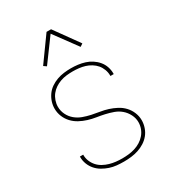

<svg xmlns="http://www.w3.org/2000/svg" viewBox="-182 -848 865 958"><g transform="rotate(-30 250.0 -369.0)"><path d="M249 8Q228 8 207.5 6Q187 4 167.5 -2.5Q148 -9 130 -19.5Q112 -30 98.5 -45.5Q85 -61 77.5 -80.5Q70 -100 70 -121V-124H89V-121Q89 -103 96 -86Q103 -69 115 -55.5Q127 -42 143.5 -33Q160 -24 177.5 -19Q195 -14 213 -12Q231 -10 249 -10Q267 -10 285.5 -12Q304 -14 322 -19.5Q340 -25 356 -35Q372 -45 384 -59Q396 -73 402.5 -90.5Q409 -108 409 -127Q409 -150 398 -171.5Q387 -193 369.5 -208Q352 -223 329.5 -231Q307 -239 284.5 -244Q262 -249 239 -252.5Q216 -256 193.5 -263Q171 -270 150.5 -281Q130 -292 114 -309Q98 -326 89 -348Q80 -370 80 -394Q80 -414 86.5 -433.5Q93 -453 105 -469.5Q117 -486 134 -497.5Q151 -509 170.5 -516Q190 -523 210.5 -525.5Q231 -528 251 -528Q271 -528 291 -525.5Q311 -523 330 -517Q349 -511 366 -500Q383 -489 396 -473.5Q409 -458 415.5 -439Q422 -420 422 -400V-396H403V-399Q403 -417 396.5 -434Q390 -451 379 -464Q368 -477 352.5 -486.5Q337 -496 320.5 -501Q304 -506 286.5 -508Q269 -510 251 -510Q233 -510 215 -508Q197 -506 180 -500Q163 -494 148 -484Q133 -474 122 -460Q111 -446 105 -428.5Q99 -411 99 -394Q99 -370 109.5 -348.5Q120 -327 138 -312Q156 -297 178 -289Q200 -281 223 -276Q246 -271 269 -267.5Q292 -264 314 -257Q336 -250 357 -239Q378 -228 394 -211Q410 -194 419 -172Q428 -150 428 -127Q428 -106 421 -85.5Q414 -65 401 -49Q388 -33 370 -21.5Q352 -10 332 -3.5Q312 3 291 5.5Q270 8 249 8ZM153 -596 137 -607 237 -746H263L363 -607L347 -596L250 -728Z"/></g></svg>

Font: Iosevka Curly Thin
Style: Regular
Weight: 100
Monospace: yes
Designer: Belleve Invis
Foundry: Belleve Invis
Version: Version 22.1.2; ttfautohint (v1.8.4)